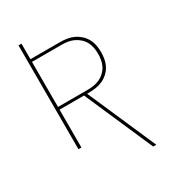

<svg xmlns="http://www.w3.org/2000/svg" viewBox="-225 -849 1049 1177"><g transform="rotate(-30 300.0 -260.0)"><path d="M504 215 293 -268H120V0H99V-735H120V-625H331Q355 -625 379.5 -621Q404 -617 426 -606.5Q448 -596 466.5 -579Q485 -562 496.5 -540.5Q508 -519 512.5 -495Q517 -471 517 -446Q517 -422 512.5 -397.5Q508 -373 496.5 -351.5Q485 -330 466.5 -313Q448 -296 426 -286Q404 -276 379.5 -272Q355 -268 331 -268H315L526 215ZM120 -287H331Q352 -287 374 -290.5Q396 -294 415.5 -303Q435 -312 451.5 -327.5Q468 -343 478 -362Q488 -381 492 -403Q496 -425 496 -446Q496 -468 492 -490Q488 -512 478 -531Q468 -550 451.5 -565Q435 -580 415.5 -589.5Q396 -599 374 -602.5Q352 -606 331 -606H120Z"/></g></svg>

Font: Iosevka SS04 Thin Extended
Style: Regular
Weight: 100
Width: 7
Monospace: yes
Designer: Belleve Invis
Foundry: Belleve Invis
Version: Version 19.0.0; ttfautohint (v1.8.4)